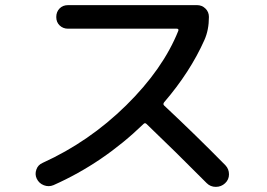

<svg xmlns="http://www.w3.org/2000/svg" viewBox="-20 -730 1040 748"><path d="M188.5 -8.8Q169.9 -1 150.9 -8.3Q131.8 -15.6 123 -34.2Q115.2 -50.8 121.6 -69.3Q127.9 -87.9 146.5 -95.7Q327.1 -177.7 471.2 -319.3Q615.2 -460.9 674.8 -610.4Q676.8 -618.2 668.9 -618.2H245.1Q225.6 -618.2 212.4 -630.9Q199.2 -643.6 199.2 -663.6Q199.2 -683.6 211.9 -696.8Q224.6 -710 245.1 -710H748Q766.6 -710 780.3 -696.8Q793.9 -683.6 793.9 -664.1Q793.9 -613.3 776.4 -574.2Q720.7 -449.2 619.1 -331.1Q614.3 -324.2 619.1 -319.3Q742.2 -204.1 858.4 -85.9Q872.1 -71.3 872.1 -50.8Q872.1 -30.3 856.9 -16.1Q841.8 -2 820.8 -2Q799.8 -2 785.2 -16.6Q661.1 -141.6 550.8 -247.1Q544.9 -252.9 539.1 -247.1Q381.8 -94.7 188.5 -8.8Z"/></svg>

Font: Rounded Mgen+ 2m medium
Style: Regular
Weight: 500
Designer: [Source Han Sans]
Ryoko NISHIZUKA  (kana & ideographs); Paul D. Hunt (Latin, Greek & Cyrillic); Wenlong ZHANG  (bopomofo
Version: Version 1.059.20150602